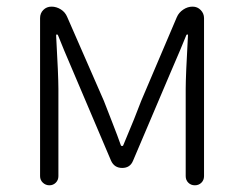

<svg xmlns="http://www.w3.org/2000/svg" viewBox="-20 -553 728 573"><path d="M99.6 -27.3V-499Q99.6 -513.7 109.4 -523.4Q119.1 -533.2 133.8 -533.2Q148.4 -533.2 161.6 -524.9Q174.8 -516.6 180.7 -502L290 -252Q295.9 -236.3 314 -190.4Q332 -144.5 340.8 -119.1Q341.8 -117.2 344.2 -117.2Q346.7 -117.2 347.7 -119.1Q384.8 -207 401.4 -252L507.8 -502Q513.7 -515.6 526.9 -524.4Q540 -533.2 554.7 -533.2Q569.3 -533.2 579.1 -522.9Q588.9 -512.7 588.9 -499V-27.3Q588.9 -15.6 581.1 -7.8Q573.2 0 561.5 0Q549.8 0 542 -7.8Q534.2 -15.6 534.2 -27.3V-288.1Q534.2 -326.2 541 -448.2Q541 -450.2 539.1 -450.2Q537.1 -450.2 536.1 -448.2Q523.4 -416 488.3 -335L377 -73.2Q368.2 -51.8 344.7 -51.8Q321.3 -51.8 311.5 -73.2L200.2 -335Q167 -412.1 153.3 -447.3Q152.3 -450.2 149.9 -450.2Q147.5 -450.2 147.5 -447.3Q154.3 -326.2 154.3 -288.1V-27.3Q154.3 -15.6 146.5 -7.8Q138.7 0 127.4 0Q116.2 0 107.9 -7.8Q99.6 -15.6 99.6 -27.3Z"/></svg>

Font: irohamaru Light
Style: Regular
Weight: 200
Designer: [Source Han Sans]
Ryoko NISHIZUKA  (kana & ideographs); Paul D. Hunt (Latin, Greek & Cyrillic); Wenlong ZHANG  (bopomofo
Version: Version 1.01